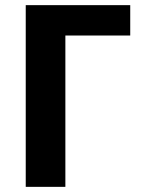

<svg xmlns="http://www.w3.org/2000/svg" viewBox="-20 -718 556 746"><path d="M234 -580H486V-698H80V8H234Z"/></svg>

Font: Repo Bold
Style: Bold
Weight: 700
Designer: Stefan Peev
Foundry: Context Ltd
Version: Version 1.502